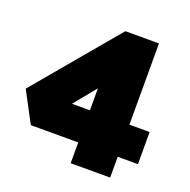

<svg xmlns="http://www.w3.org/2000/svg" viewBox="-126 -833 945 955"><g transform="rotate(20 346.5 -355.0)"><path d="M347 0V-568H487L217 -237L178 -280H663V-110H96L10 -272L378 -710H556V0Z"/></g></svg>

Font: Lexend Deca Black
Style: Regular
Weight: 900
Designer: Bonnie Shaver-Troup, Thomas Jockin
Foundry: Lexend
Version: Version 1.007